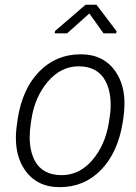

<svg xmlns="http://www.w3.org/2000/svg" viewBox="-20 -762 563 792"><path d="M226.5 10Q129.5 10 80.5 -64Q45.5 -117 45.5 -193Q45.5 -223 51 -256L53 -272Q72.5 -396 142 -467Q211.5 -538 313 -538Q409.5 -538 458.5 -464Q493.5 -411 493.5 -335Q493.5 -305 488.5 -272L486 -256Q466 -132.5 396.8 -61.2Q327.5 10 226.5 10ZM234.5 -39.5Q307.5 -39.5 360.8 -101.5Q414 -163.5 429 -256Q433 -280 434.8 -295.2Q436.5 -310.5 436.5 -330Q436.5 -387 415 -428Q383 -488 305 -488.5Q231.5 -488.5 177.8 -425.8Q124 -363 110 -272L107.5 -256Q102.5 -224.5 102.5 -196Q102.5 -139.5 123.5 -99Q155.5 -39.5 234.5 -39.5ZM459 -624.5H407L348.5 -706.5L257 -624.5H205.5L207.5 -634.5L333 -742.5H378L461 -633Z"/></svg>

Font: Roberto Sans Light
Style: Italic
Weight: 300
Italic angle: -11°
Designer: Google
Version: Version 1.00;June 11, 2020;FontCreator 12.0.0.2522 64-bit; t